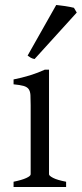

<svg xmlns="http://www.w3.org/2000/svg" viewBox="-20 -747 327 767"><path d="M34.2 0V-21Q67.4 -27.8 85 -35.9Q102.5 -43.9 102.5 -50.8V-327.1Q102.5 -352.1 101.6 -367.4Q100.6 -382.8 94.2 -391.4Q87.9 -399.9 74 -403.8Q60.1 -407.7 34.2 -410.2V-429.7Q49.3 -432.6 66.2 -436.8Q83 -440.9 99.6 -446Q116.2 -451.2 131.3 -457Q146.5 -462.9 159.2 -468.8H175.8V-50.8Q175.8 -44.9 192.1 -36.4Q208.5 -27.8 244.1 -21V0ZM118.2 -511.2Q109.4 -512.7 102.5 -516.6Q95.7 -520.5 90.3 -524.9L204.6 -727.1Q210.4 -726.6 220 -725.3Q229.5 -724.1 240 -722.7Q250.5 -721.2 260.3 -719.2Q270 -717.3 275.4 -715.8L286.6 -696.8Z"/></svg>

Font: Gentium
Style: Regular
Weight: 400
Designer: J. Victor Gaultney
Version: Version 1.03; 2011; OFL 1.1 release